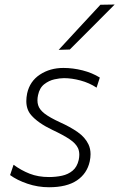

<svg xmlns="http://www.w3.org/2000/svg" viewBox="-20 -798 514 828"><path d="M191.5 9.5Q143 9.5 98.2 -5.8Q53.5 -21 23.5 -43L38.5 -87.5Q71 -63.5 107.8 -49Q144.5 -34.5 191.5 -34.5Q220.5 -34.5 247.2 -40.2Q274 -46 293.2 -62Q312.5 -78 319.5 -108.5Q322 -120.5 322 -130.5Q322 -146.5 316.5 -159Q307 -179.5 280.2 -197.5Q253.5 -215.5 206.5 -237.5Q143.5 -267.5 114 -302Q93.5 -326 93.5 -362Q93.5 -377.5 97 -395Q108.5 -447.5 152 -476.2Q195.5 -505 253.5 -505Q294.5 -505 336 -494.5Q377.5 -484 410.5 -463.5L396.5 -420Q365.5 -440.5 327.5 -450.8Q289.5 -461 256 -461Q238 -461 214.5 -455.8Q191 -450.5 170.8 -434.8Q150.5 -419 144 -387.5Q141.5 -376 141.5 -365.5Q141.5 -354 144.5 -344.5Q150 -325.5 172.2 -308.2Q194.5 -291 239 -270.5Q282.5 -251 314.8 -228.5Q347 -206 361.5 -175.5Q370.5 -156.5 370.5 -133Q370.5 -118.5 367 -102Q355.5 -49.5 311.8 -20Q268 9.5 191.5 9.5ZM233 -583Q279 -633 323.5 -681Q368 -729 413 -777.5L474.5 -778.5Q425.5 -729 377.5 -681L281 -584.5Z"/></svg>

Font: Heraclito ExtraLight
Style: Italic
Weight: 200
Italic angle: -12°
Designer: Kostas Bartsokas (font) & Cristiano Sobral (main changes)
Foundry: Kostas Bartsokas (font) & Cristiano Sobral (main changes)
Version: Version 1.00;July 8, 2020;FontCreator 13.0.0.2655 64-bit